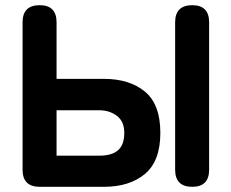

<svg xmlns="http://www.w3.org/2000/svg" viewBox="-20 -720 892 740"><path d="M133 0Q67 0 67 -66V-634Q67 -700 133 -700Q198 -700 198 -634V-416H381Q479 -416 538.5 -367Q598 -318 598 -208Q598 -99 538.5 -49.5Q479 0 381 0ZM721 0Q655 0 655 -66V-634Q655 -700 721 -700Q786 -700 786 -634V-66Q786 0 721 0ZM198 -120H363Q411 -120 435 -141Q459 -162 459 -208Q459 -252 430.5 -273.5Q402 -295 363 -295H198Z"/></svg>

Font: Zen Maru Gothic Black
Style: Regular
Weight: 900
Designer: Yoshimichi Ohira
Foundry: Positype
Version: Version 1.001